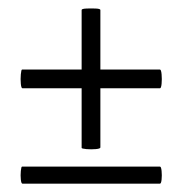

<svg xmlns="http://www.w3.org/2000/svg" viewBox="-20 -442 438 461"><path d="M34 -1Q31 -1 30 -11Q29 -21 30 -31.5Q31 -42 33 -42H364Q367 -42 368 -31.5Q369 -21 368 -11Q367 -1 364 -1ZM34 -230Q31 -230 30 -241Q29 -252 30 -263.5Q31 -275 33 -275H364Q367 -275 368 -263.5Q369 -252 368 -241Q367 -230 364 -230ZM221 -88Q221 -85 210 -84Q199 -83 187.5 -84Q176 -85 176 -87V-418Q176 -421 187.5 -421.5Q199 -422 210 -421.5Q221 -421 221 -418Z"/></svg>

Font: Cormorant Infant Light SemiBold
Style: Italic
Weight: 600
Italic angle: -10°
Version: Version 4.001